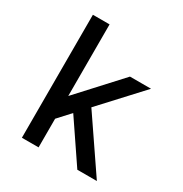

<svg xmlns="http://www.w3.org/2000/svg" viewBox="-170 -858 939 987"><g transform="rotate(30 300.0 -365.0)"><path d="M197 -305 422 -550H547L329 -314L543 0H427L263 -242L197 -170V0H98V-730H197Z"/></g></svg>

Font: Tiny Medium
Style: Regular
Weight: 500
Monospace: yes
Designer: Philipp Nurullin, Konstantin Bulenkov
Foundry: JetBrains
Version: Version 2.251; ttfautohint (v1.8.4.7-5d5b)